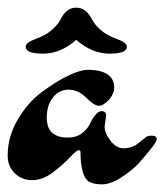

<svg xmlns="http://www.w3.org/2000/svg" viewBox="-20 -430 429 501"><path d="M253 -100 257 -128Q257 -140 245 -140Q231 -140 214 -106Q208 -93 193.5 -82Q179 -71 157 -71Q102 -71 102 -123Q102 -155 118 -175.5Q134 -196 159 -196Q184 -196 205 -175Q226 -154 238 -154Q250 -154 264 -169.5Q278 -185 278 -201Q278 -246 212 -248Q168 -248 88 -189Q52 -162 26 -117.5Q0 -73 0 -24Q0 4 18.5 22Q37 40 64 40Q91 40 117 20.5Q143 1 161.5 -18.5Q180 -38 185 -38Q190 -38 190 -34Q190 29 212 44Q224 51 246.5 51Q269 51 298 32Q327 13 342 -4Q389 -57 389 -66.5Q389 -76 376.5 -76Q364 -76 359 -71Q354 -66 347 -61Q340 -56 335 -52Q321 -43 302.5 -43Q284 -43 268.5 -62.5Q253 -82 253 -100ZM179 -326Q138 -290 92.5 -290Q47 -290 47 -308Q47 -319 73.5 -328.5Q100 -338 116 -352.5Q132 -367 138 -379.5Q144 -392 154 -401Q164 -410 179 -410Q194 -410 204 -401Q214 -392 220 -379.5Q226 -367 242 -352.5Q258 -338 284.5 -328.5Q311 -319 311 -308Q311 -290 265.5 -290Q220 -290 179 -326Z"/></svg>

Font: Dr Sugiyama
Style: Regular
Weight: 400
Designer: Alejandro Paul
Foundry: Alejandro Paul
Version: Version 1.000